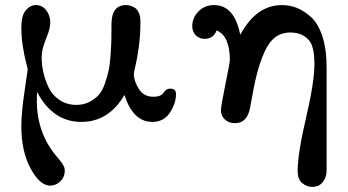

<svg xmlns="http://www.w3.org/2000/svg" viewBox="-20 -475 1371 756"><path d="M64 22Q64 -31 76.5 -114.5Q89 -198 89 -201Q89 -206 82.5 -230Q76 -254 70 -291.5Q64 -329 64 -367Q64 -414 81.5 -434.5Q99 -455 121 -455Q146 -455 162 -434.5Q178 -414 178 -386Q178 -362 161 -321.5Q144 -281 144 -249Q144 -221 150.5 -191.5Q157 -162 171 -131.5Q185 -101 214 -81.5Q243 -62 281 -62Q309 -62 331.5 -73.5Q354 -85 368.5 -101Q383 -117 393 -146Q403 -175 408 -198.5Q413 -222 415.5 -260Q418 -298 418.5 -320Q419 -342 419 -380Q419 -455 476 -455Q484 -455 492 -453Q500 -451 510 -445Q520 -439 526.5 -425Q533 -411 533 -391Q533 -336 526.5 -289.5Q520 -243 513.5 -216.5Q507 -190 507 -185Q507 -156 526.5 -125Q546 -94 584 -94Q614 -94 624 -110Q634 -126 650 -126Q673 -126 673 -105Q673 -68 649 -31.5Q625 5 580 5Q504 5 470 -101Q408 5 300 5Q188 5 126 -113Q125 -102 125 -79Q125 50 204 142Q231 173 234 187Q235 192 235 198Q235 222 217.5 239Q200 256 178 256Q137 256 100.5 188.5Q64 121 64 22Z M737 -372Q737 -405 761.5 -430Q786 -455 823 -455Q903 -455 926 -338Q989 -455 1090 -455Q1120 -455 1147.5 -444.5Q1175 -434 1203.5 -409Q1232 -384 1249 -333Q1266 -282 1266 -210V195Q1266 221 1254.5 237Q1243 253 1231.5 257Q1220 261 1209 261Q1189 261 1170.5 246.5Q1152 232 1152 198Q1152 130 1185 -11Q1218 -152 1218 -222Q1218 -287 1200 -312Q1174 -347 1123 -347Q1089 -347 1064 -328.5Q1039 -310 1021 -269.5Q1003 -229 991 -181.5Q979 -134 966 -58Q956 10 905 10Q881 10 865.5 -4.5Q850 -19 850 -40Q850 -58 867.5 -143Q885 -228 885 -238Q885 -334 833 -355Q820 -322 786 -322Q765 -322 751 -336Q737 -350 737 -372Z"/></svg>

Font: CMU Serif
Style: Bold
Weight: 700
Version: Version 0.7.0